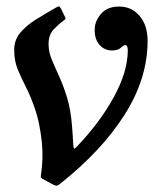

<svg xmlns="http://www.w3.org/2000/svg" viewBox="-20 -552 513 601"><path d="M330.5 -394Q307 -394 291.2 -412Q275.5 -430 276.5 -461Q277 -486.5 296.5 -509Q316 -531.5 353 -531.5Q392 -531.5 417 -502.2Q442 -473 442 -424Q442 -306.5 370.2 -193.2Q298.5 -80 168.5 23Q161 29.5 156.2 29.2Q151.5 29 143 24L112.5 7.5Q107.5 4.5 107.5 1.2Q107.5 -2 109 -10.5Q112 -29.5 112.8 -55Q113.5 -80.5 111 -107Q104 -169.5 90 -210Q76 -250.5 61 -279.8Q46 -309 35.2 -335.5Q24.5 -362 24.5 -395.5Q24.5 -426.5 42.8 -448.8Q61 -471 90.2 -489.5Q119.5 -508 153 -527Q162.5 -532.5 165 -532Q167.5 -531.5 172.5 -522L180 -506Q184 -498.5 185.2 -495.5Q186.5 -492.5 179 -487.5Q165 -477.5 148.5 -460.5Q132 -443.5 132 -414Q132 -390 141.8 -366.2Q151.5 -342.5 164.8 -313.8Q178 -285 189.8 -247Q201.5 -209 205.5 -156.5Q206.5 -141.5 207.8 -125Q209 -108.5 209.5 -97.5Q210 -89.5 211.8 -87.5Q213.5 -85.5 220.5 -93Q293.5 -169.5 336.8 -249Q380 -328.5 380 -394.5Q380 -411 372 -411Q367 -411 358.2 -402.5Q349.5 -394 330.5 -394Z"/></svg>

Font: Besley* Narrow Medium
Style: Italic
Weight: 500
Width: 4
Italic angle: -13°
Designer: Owen Earl
Foundry: indestructible type*
Version: Version 3.000; ttfautohint (v1.8.3)